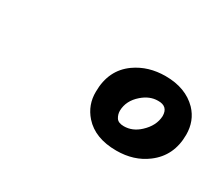

<svg xmlns="http://www.w3.org/2000/svg" viewBox="-48 -795 409 355"><g transform="rotate(30 157.0 -617.5)"><path d="M216 -535Q170.5 -535 147 -561.5Q128.5 -582.5 129 -610.5Q129 -657 163 -681Q190 -700 226.5 -700Q269.5 -700 294.5 -674.5Q313.5 -654.5 313.5 -625Q313.5 -580 280 -555Q253.5 -535 216 -535ZM205.5 -581Q224 -581 239 -595Q257.5 -612 258.5 -633Q258.5 -654 237 -653.5Q219.5 -653.5 204 -640Q185.5 -624 185 -602.5Q185 -594.5 189.2 -587.8Q193.5 -581 205.5 -581Z"/></g></svg>

Font: Lucymar Sans
Style: Bold Italic
Weight: 700
Italic angle: -10°
Foundry: The League of Moveable Type (original font) / Main changes by Cristiano Sobral with portions from Mirco Monsees
Version: Version 2.00;August 30, 2020;FontCreator 13.0.0.2681 64-bit